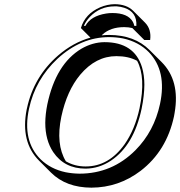

<svg xmlns="http://www.w3.org/2000/svg" viewBox="-20 -824 855 911"><path d="M363.8 -690.9Q383.8 -758.3 454.6 -789.1Q489.3 -803.7 523.9 -804.2Q580.6 -803.7 611.8 -772.9L668.5 -716.3Q699.2 -684.6 692.4 -634.3H664.6L607.9 -690.9Q589.4 -695.3 569.3 -695.3Q503.9 -695.3 465.8 -659.7Q463.4 -657.2 462.4 -656.2Q481 -658.2 498 -658.2Q618.7 -657.7 689.9 -586.4L746.6 -529.8Q835 -441.4 808.6 -289.1Q807.1 -280.3 805.7 -272.5Q770.5 -107.9 647 -13.2Q543 65.9 413.6 66.4Q293.5 65.9 222.2 -4.9L165.5 -61.5Q76.7 -150.4 106.4 -303.7Q107.4 -307.6 107.9 -310.1Q140.1 -460.4 255.9 -561Q326.7 -622.1 409.2 -645.5ZM532.2 -557.6Q434.6 -557.6 360.4 -469.2Q297.4 -393.6 271 -270.5Q243.7 -139.6 292.5 -58.6Q334.5 -34.2 386.2 -34.2Q496.1 -34.2 571.3 -139.6Q620.1 -209.5 642.1 -310.1Q672.9 -458 630.4 -535.6Q589.8 -557.6 532.2 -557.6ZM739.3 -331.1Q772.5 -486.3 686.5 -576.2Q638.2 -625.5 564 -641.6Q531.7 -647.9 498 -647.9Q364.3 -647.9 252.4 -544.9Q147.5 -446.8 117.7 -308.1Q85 -155.3 172.9 -67.9Q220.2 -22 291 -6.8Q322.8 -0.5 356.9 0Q511.7 0 622.6 -111.3Q711.4 -200.7 739.3 -331.1ZM475.6 -624Q617.2 -624 653.8 -504.9Q665 -467.3 665 -421.9Q664.6 -370.1 651.9 -308.1Q615.2 -134.8 506.8 -62Q450.2 -24.4 386.2 -23.9Q285.6 -23.9 232.4 -102.5Q194.8 -159.2 194.8 -241.2Q195.3 -283.2 204.6 -329.1Q245.1 -520.5 366.2 -592.8Q419.4 -623.5 475.6 -624ZM377.9 -701.2H385.3Q410.2 -748 483.4 -759.8Q498.5 -762.2 512.7 -762.2Q587.4 -762.2 610.8 -719.7Q615.7 -710.4 617.2 -701.2H627Q630.9 -767.1 569.3 -787.1Q552.7 -792.5 534.2 -793.9Q528.8 -794.4 523.9 -793.9Q454.1 -793.9 406.2 -743.7Q387.7 -724.1 377.9 -701.2Z"/></svg>

Font: Linux Biolinum Shadow O
Style: Italic
Weight: 400
Italic angle: -12°
Designer: Philipp H. Poll
Foundry: Philipp H. Poll
Version: Version 0.6.2